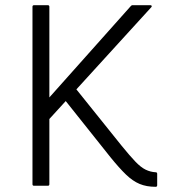

<svg xmlns="http://www.w3.org/2000/svg" viewBox="-20 -795 650 739"><path d="M111 -80Q105 -80 105 -86V-769Q105 -775 111 -775H164Q170 -775 170 -769V-420L482 -770Q486 -775 489 -775H559Q562 -775 563.5 -773Q565 -771 563 -768L274 -451L449 -233Q480 -195 501 -173Q522 -151 540.5 -142Q559 -133 579 -132Q585 -132 585 -126V-82Q585 -76 579 -76Q544 -76 517.5 -87Q491 -98 465 -123Q439 -148 405 -190L233 -406L170 -337V-86Q170 -80 164 -80Z"/></svg>

Font: Gowun Dodum
Style: Regular
Weight: 400
Designer: Yanghee Ryu
Foundry: Yanghee Ryu
Version: Version 2.000